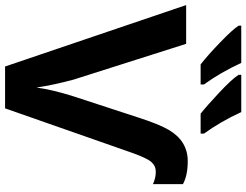

<svg xmlns="http://www.w3.org/2000/svg" viewBox="-127 -844 971 757"><g transform="rotate(90 358.5 -465.5)"><path d="M658.2 -594.2Q634.8 -594.7 619.1 -577.1Q603.5 -559.6 583 -502L407.2 0H242.2L0 -713.9H152.8L293.9 -270Q314.9 -191.9 325.2 -124Q333.5 -186.5 359.9 -270L442.9 -523.9Q469.7 -607.4 492.2 -645.5Q536.1 -720.2 615.2 -720.2Q671.9 -720.2 706.1 -701.2V-583Q681.6 -594.2 658.2 -594.2ZM313 -771H233.9Q198.2 -798.8 147.5 -847.7Q96.7 -896.5 81.1 -920.9V-931.2H228Q266.1 -848.6 313 -784.2ZM506.8 -771H428.2Q397.9 -794.9 344.7 -844.7Q291.5 -894.5 274.9 -920.9V-931.2H421.9Q460 -848.6 506.8 -784.2Z"/></g></svg>

Font: OpenSans-Bold
Style: Bold
Weight: 700
Foundry: Ascender Corporation
Version: Version 1.10